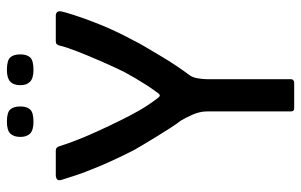

<svg xmlns="http://www.w3.org/2000/svg" viewBox="-174 -676 851 542"><g transform="rotate(-90 251.0 -405.5)"><path d="M309 -295Q303 -287 300.5 -272.5Q298 -258 298 -247V-9Q298 -5 295 -2.5Q292 0 289 0H216Q207 0 207 -9V-246Q207 -266 198 -286.5Q189 -307 181 -320Q173 -330 161 -348.5Q149 -367 136.5 -387.5Q124 -408 113.5 -425.5Q103 -443 98 -452Q71 -505 52.5 -549Q34 -593 25 -621.5Q16 -650 14 -656Q11 -666 15.5 -669.5Q20 -673 27 -673H97Q106 -673 109 -662Q114 -645 125 -616.5Q136 -588 151 -555Q166 -522 181 -492Q194 -465 208.5 -439.5Q223 -414 241 -390Q247 -381 251 -379.5Q255 -378 262 -389Q271 -401 281 -416.5Q291 -432 301 -449Q311 -466 319 -481Q334 -512 349.5 -547.5Q365 -583 377 -614Q389 -645 393 -663Q395 -669 397.5 -671Q400 -673 406 -673H478Q483 -673 487 -669.5Q491 -666 489 -656Q488 -650 479 -621.5Q470 -593 452.5 -549Q435 -505 407 -453Q401 -440 389 -420Q377 -400 363.5 -377Q350 -354 335.5 -332.5Q321 -311 309 -295ZM221 -773Q221 -755 212.5 -745.5Q204 -736 178 -736Q154 -736 144.5 -745.5Q135 -755 135 -773Q135 -792 144.5 -801.5Q154 -811 178 -811Q204 -811 212.5 -801.5Q221 -792 221 -773ZM368 -773Q368 -755 359.5 -745.5Q351 -736 324 -736Q301 -736 291 -745.5Q281 -755 281 -773Q281 -792 291 -801.5Q301 -811 324 -811Q351 -811 359.5 -801.5Q368 -792 368 -773Z"/></g></svg>

Font: Glory Medium
Style: Regular
Weight: 500
Designer: Robert Leuschke
Foundry: Robert Leuschke
Version: Version 1.011